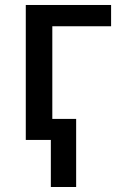

<svg xmlns="http://www.w3.org/2000/svg" viewBox="-20 -559 486 767"><path d="M83 -539.1V0H183.1V188H284.2V-84H189V-454.1H423.8V-539.1Z"/></svg>

Font: Noto Reveo Sans
Style: Regular
Weight: 500
Designer: Monotype Design Team
Foundry: Monotype Imaging Inc.
Version: Version 2.007